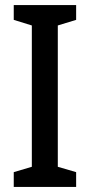

<svg xmlns="http://www.w3.org/2000/svg" viewBox="-20 -734 353 754"><path d="M279 0H34V-58L105 -79V-634L34 -656V-714H279V-656L207 -634V-79L279 -58Z"/></svg>

Font: Noto Sans Ethiopic Condensed Medium
Style: Regular
Weight: 500
Width: 3
Designer: Monotype Design Team
Foundry: Monotype Imaging Inc.
Version: Version 2.102; ttfautohint (v1.8.4.7-5d5b)